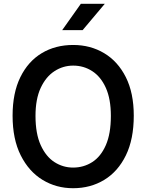

<svg xmlns="http://www.w3.org/2000/svg" viewBox="-20 -979 773 1014"><path d="M366 15Q277 15 204.8 -29Q132.5 -73 89.5 -158.5Q46.5 -244 46.5 -368Q46.5 -488 87.5 -571.5Q128.5 -655 200.5 -698.2Q272.5 -741.5 366.5 -741.5Q457.5 -741.5 530 -698.2Q602.5 -655 644.5 -571.5Q686.5 -488 686.5 -368Q686.5 -244 644.8 -158.5Q603 -73 530.5 -29Q458 15 366 15ZM366 -94Q422 -94 467.2 -123Q512.5 -152 539 -212.5Q565.5 -273 565.5 -367Q565.5 -456 539 -515Q512.5 -574 467.2 -603.2Q422 -632.5 366.5 -632.5Q313 -632.5 267.8 -603.2Q222.5 -574 195 -515Q167.5 -456 167.5 -367Q167.5 -273 195 -212.5Q222.5 -152 267.5 -123Q312.5 -94 366 -94ZM308.5 -820 407 -959H533.5L416.5 -820Z"/></svg>

Font: Spline Sans Medium
Style: Regular
Weight: 500
Designer: Eben Sorkin, Mirko Velimirovic
Foundry: Sorkin Type
Version: Version 1.000; ttfautohint (v1.8.3)